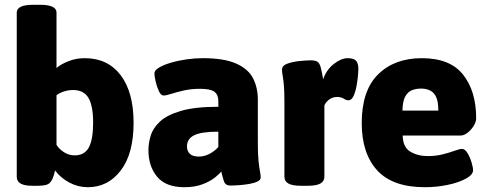

<svg xmlns="http://www.w3.org/2000/svg" viewBox="-20 -774 2039 802"><path d="M347 8Q306 8 269.5 -11.5Q233 -31 210 -62Q208 -52 205.5 -44.5Q203 -37 200 -29Q192 -10 179 -4Q166 2 135 2H115Q50 2 50 -35V-722Q50 -737 66.5 -745.5Q83 -754 119 -754H147Q183 -754 199.5 -745.5Q216 -737 216 -722V-490Q233 -505 265 -518Q297 -531 334 -531Q430 -531 484 -460Q538 -389 538 -261Q538 -132 484.5 -62Q431 8 347 8ZM292 -125Q333 -125 351 -158Q369 -191 369 -262Q369 -332 349.5 -365Q330 -398 285 -398Q265 -398 246 -391.5Q227 -385 216 -376V-169Q227 -151 247.5 -138Q268 -125 292 -125Z M750 8Q673 8 636.5 -35.5Q600 -79 600 -147Q600 -176 609.5 -207.5Q619 -239 648.5 -266.5Q678 -294 736.5 -311Q795 -328 892 -328V-352Q892 -378 876 -390.5Q860 -403 816 -403Q778 -403 747.5 -396Q717 -389 695.5 -382Q674 -375 663 -375Q652 -375 643.5 -393.5Q635 -412 630 -434Q625 -456 625 -467Q625 -480 644 -491.5Q663 -503 693.5 -512Q724 -521 759 -526Q794 -531 827 -531Q916 -531 966.5 -508.5Q1017 -486 1037 -447Q1057 -408 1057 -358V-176Q1057 -128 1060 -100.5Q1063 -73 1066 -58Q1069 -43 1069 -32Q1069 -22 1055 -15.5Q1041 -9 1020.5 -5.5Q1000 -2 978.5 -0.5Q957 1 942 1Q921 1 915 -18Q909 -37 904 -58Q898 -49 878.5 -33Q859 -17 826.5 -4.5Q794 8 750 8ZM811 -120Q833 -120 854.5 -131Q876 -142 892 -160V-224Q821 -224 791 -209Q761 -194 761 -162Q761 -143 773 -131.5Q785 -120 811 -120Z M1238 2Q1201 2 1184.5 -7.5Q1168 -17 1168 -36V-349Q1168 -396 1165.5 -421Q1163 -446 1160.5 -459Q1158 -472 1158 -483Q1158 -500 1180 -508Q1202 -516 1230.5 -519Q1259 -522 1279 -522Q1297 -522 1306 -516Q1315 -510 1319.5 -493Q1324 -476 1330 -443Q1343 -482 1374 -506.5Q1405 -531 1432 -531Q1458 -531 1467.5 -520Q1477 -509 1477 -485Q1477 -476 1475 -455Q1473 -434 1468.5 -411Q1464 -388 1456 -371.5Q1448 -355 1435 -355Q1426 -355 1415.5 -362Q1405 -369 1388 -369Q1370 -369 1356 -359Q1342 -349 1335 -334V-36Q1335 -17 1318.5 -7.5Q1302 2 1266 2Z M1755 8Q1620 8 1555.5 -62.5Q1491 -133 1491 -260Q1491 -396 1559.5 -463.5Q1628 -531 1742 -531Q1860 -531 1914.5 -462Q1969 -393 1969 -280Q1969 -265 1958.5 -248Q1948 -231 1933 -219.5Q1918 -208 1905 -208H1662Q1663 -159 1694 -140.5Q1725 -122 1767 -122Q1801 -122 1830 -129.5Q1859 -137 1879.5 -144.5Q1900 -152 1910 -152Q1922 -152 1932.5 -135Q1943 -118 1949.5 -96.5Q1956 -75 1956 -63Q1956 -44 1925.5 -27.5Q1895 -11 1849 -1.5Q1803 8 1755 8ZM1661 -312H1811Q1811 -362 1793 -383Q1775 -404 1738 -404Q1719 -404 1701.5 -397.5Q1684 -391 1673 -371.5Q1662 -352 1661 -312Z"/></svg>

Font: Asap ExtraBold
Style: Regular
Weight: 800
Designer: Pablo Cosgaya
Foundry: Omnibus-Type
Version: Version 3.001; ttfautohint (v1.8.4.7-5d5b)